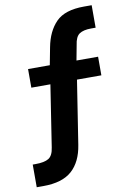

<svg xmlns="http://www.w3.org/2000/svg" viewBox="-98 -776 694 1026"><g transform="rotate(-10 249.0 -262.5)"><path d="M16 191V68H31Q80 68 103 53.5Q126 39 132 -5L189 -374L208 -338H80V-439H224L193 -413L216 -533Q232 -618 280 -667Q328 -716 432 -716H474V-594H449Q408 -594 386 -579.5Q364 -565 358 -520L338 -414L324 -439H460V-338H308L333 -372L274 7Q260 97 207.5 144Q155 191 52 191Z"/></g></svg>

Font: Nunito Sans 7pt Condensed ExtraBold
Style: Regular
Weight: 800
Width: 3
Designer: Vernon Adams
Foundry: Vernon Adams
Version: Version 3.101;gftools[0.9.27]